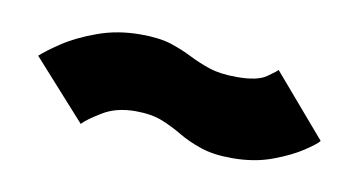

<svg xmlns="http://www.w3.org/2000/svg" viewBox="-33 -480 507 270"><g transform="rotate(10 221.0 -345.5)"><path d="M307 -271.5Q339 -271.5 364.5 -281Q390 -290.5 406.5 -301.5Q423 -312.5 426 -317L350.5 -405Q348.5 -402.5 336 -393.8Q323.5 -385 294 -385Q270.5 -385 254.8 -390.2Q239 -395.5 225.2 -402.5Q211.5 -409.5 194.8 -415Q178 -420.5 151 -420.5Q118 -420.5 89.8 -410.2Q61.5 -400 42 -387Q22.5 -374 14 -366L89.5 -282Q96.5 -289.5 115.8 -301.2Q135 -313 162.5 -313Q185 -313 200.8 -306.8Q216.5 -300.5 230.2 -292.2Q244 -284 262.2 -277.8Q280.5 -271.5 307 -271.5Z"/></g></svg>

Font: Anybody Thin
Style: Bold
Weight: 700
Version: Version 1.113;gftools[0.9.25]